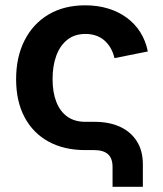

<svg xmlns="http://www.w3.org/2000/svg" viewBox="-20 -573 624 733"><path d="M409.7 140.1V64.5Q409.7 31.2 392.1 15.6Q374.5 0 338.9 0H305.2Q224.6 0 165.3 -32.5Q106 -64.9 73.7 -125.7Q41.5 -186.5 41.5 -270.5Q41.5 -355 73.7 -418.7Q106 -482.4 165.3 -517.6Q224.6 -552.7 305.2 -552.7Q352.5 -552.7 392.6 -540.5Q432.6 -528.3 463.9 -505.4Q495.1 -482.4 515.6 -450Q536.1 -417.5 544.4 -376.5L417 -351.1Q412.1 -372.6 402.3 -389.4Q392.6 -406.2 378.7 -418.5Q364.7 -430.7 346.7 -437Q328.6 -443.4 306.6 -443.4Q264.6 -443.4 236.8 -421.1Q209 -398.9 194.8 -360.1Q180.7 -321.3 180.7 -271Q180.7 -221.2 194.8 -184.6Q209 -147.9 236.8 -127.9Q264.6 -107.9 306.6 -107.9H342.3Q396 -107.9 437.3 -89.4Q478.5 -70.8 502 -34.4Q525.4 2 525.4 54.7V140.1Z"/></svg>

Font: Inter
Style: 650
Weight: 650
Designer: Rasmus Andersson
Foundry: rsms
Version: Version 4.001;git-66647c0bb